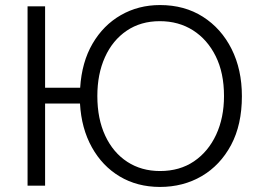

<svg xmlns="http://www.w3.org/2000/svg" viewBox="-20 -735 1020 760"><path d="M612.6 5Q523 4.7 454 -36.5Q385 -77.6 343.6 -152.1Q302.2 -226.5 296.6 -325.2H158.5V0H89.1V-710H158.5V-387.6H297.3Q303.6 -488.9 346.3 -562.1Q389 -635.4 458.5 -675.2Q528 -715 613.3 -715Q710.4 -715 783.1 -668.7Q855.8 -622.4 896.7 -541.1Q937.5 -459.7 937.5 -354.3Q937.5 -241.2 894.7 -161Q851.8 -80.9 778.6 -37.9Q705.4 5 612.6 5ZM613.3 -58Q691.3 -58 747.9 -96.4Q804.4 -134.8 835.6 -201.9Q866.7 -269 866.7 -355Q866.7 -446.3 833.9 -512.4Q801.1 -578.5 744.1 -614.9Q687 -651.2 612.6 -651.2Q537.2 -651.2 481.4 -613.4Q425.6 -575.5 395.5 -508.8Q365.3 -442 365.3 -355Q365.3 -264.7 396.6 -197.7Q427.9 -130.8 483.9 -94.4Q539.9 -58 613.3 -58Z"/></svg>

Font: Raleway Thin
Style: Regular
Weight: 100
Designer: Matt McInerney, Pablo Impallari, Rodrigo Fuenzalida
Foundry: Matt McInerney, Pablo Impallari, Rodrigo Fuenzalida
Version: Version 4.026